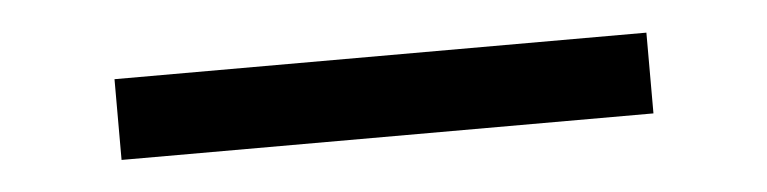

<svg xmlns="http://www.w3.org/2000/svg" viewBox="-24 1 667 167"><g transform="rotate(-5 310.0 85.0)"><path d="M77.8 120V49.5H542.2V120Z"/></g></svg>

Font: Space 7353
Style: Regular
Weight: 400
Designer: Christine Claussen + Ruben Lyon  (Space 7353)
Version: Version 1.000;FEAKit 1.0